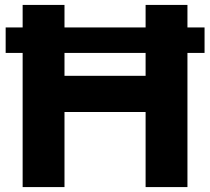

<svg xmlns="http://www.w3.org/2000/svg" viewBox="-20 -760 854 780"><path d="M72 0V-545H3V-648.5H72V-740H242V-648.5H571.5V-740H741.5V-648.5H811V-545H741.5V0H571.5V-305H242V0ZM242 -452H571.5V-545H242Z"/></svg>

Font: Encode Sans SemiExpanded SemiExpanded
Style: Bold
Weight: 700
Width: 6
Designer: Multiple Designers
Foundry: Impallari Type
Version: Version 3.000; ttfautohint (v1.8.3) -l 8 -r 50 -G 200 -x 14 